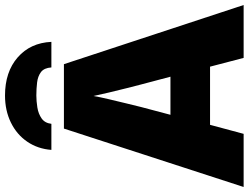

<svg xmlns="http://www.w3.org/2000/svg" viewBox="-133 -859 992 766"><g transform="rotate(-90 363.0 -476.0)"><path d="M515 0 480 -134H248L212 0H0L233 -717H490L726 0ZM409 -409Q404 -428 395 -463.5Q386 -499 377 -537Q368 -575 363 -599Q359 -575 350.5 -539Q342 -503 333.5 -468Q325 -433 319 -409L288 -292H440ZM365 -952Q459 -952 517 -901.5Q575 -851 579 -767H477Q475 -796 458.5 -808.5Q442 -821 417 -824Q392 -827 365 -827Q343 -827 317.5 -823Q292 -819 273.5 -806Q255 -793 252 -767H148Q152 -821 180.5 -863Q209 -905 257 -928.5Q305 -952 365 -952Z"/></g></svg>

Font: Noto Sans Black
Style: Regular
Weight: 900
Designer: Monotype Design Team
Foundry: Monotype Imaging Inc.
Version: Version 2.007